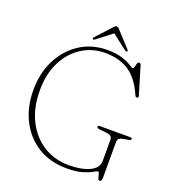

<svg xmlns="http://www.w3.org/2000/svg" viewBox="-154 -977 1009 1112"><g transform="rotate(20 350.5 -421.0)"><path d="M599 -7.5Q599 15.5 586.5 15.5Q578.5 15.5 574.8 3.8Q571 -8 568.2 -20Q565.5 -32 559.5 -32Q552.5 -32 533.5 -20.5Q514.5 -9 477.8 2.2Q441 13.5 381.5 13.5Q278.5 13.5 203.2 -33.8Q128 -81 87 -162.5Q46 -244 46 -347.5Q46 -454 88.5 -536.2Q131 -618.5 204.2 -665.2Q277.5 -712 371 -712Q428 -712 464 -699.8Q500 -687.5 518.8 -675.2Q537.5 -663 543.5 -663Q549 -663 551.5 -673.8Q554 -684.5 557.2 -695.2Q560.5 -706 568.5 -706Q577 -706 580.5 -694.5L631.5 -525.5Q633.5 -520 631.5 -515.5Q629.5 -511 624.5 -511Q616 -510.5 612 -520Q573.5 -611 513.2 -651.2Q453 -691.5 365 -691.5Q286.5 -691.5 222.2 -650.8Q158 -610 120 -535.5Q82 -461 82 -359.5Q82 -251 122.2 -172.2Q162.5 -93.5 231.2 -50.8Q300 -8 386.5 -8Q464.5 -8 514.2 -31.2Q564 -54.5 564 -98.5V-229Q564 -254.5 534.5 -258.5L482 -264.5Q468 -266.5 468 -274.5Q468 -282.5 480.5 -282.5H666Q678.5 -282.5 678.5 -274.5Q678.5 -267.5 664.5 -264.5L628.5 -258.5Q599 -253 599 -229ZM479 -741.5Q474.5 -738.5 466.5 -744.5L374.5 -816L282 -744.5Q274 -738.5 269.5 -741.5Q263.5 -745.5 270 -753L356.5 -847Q366.5 -858.5 374.5 -858.5Q382.5 -858.5 392.5 -847L479 -753Q485 -746 479 -741.5Z"/></g></svg>

Font: Fraunces 72pt S050 Thin
Style: Regular
Weight: 100
Version: Version 1.000; ttfautohint (v1.8.3)